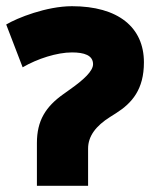

<svg xmlns="http://www.w3.org/2000/svg" viewBox="-37 -578 493 619"><path d="M247 -99V21H82V-117C82 -189 110 -234 168 -275L189 -290C233 -321 263 -349 263 -371C263 -400 234 -409 195 -409C147 -409 84 -389 36 -361L-17 -499C18 -520 113 -558 195 -558C344 -558 427 -490 427 -377C427 -290 389 -246 337 -213L318 -201C272 -172 247 -139 247 -99Z"/></svg>

Font: Repo ExtraBold
Style: Bold
Weight: 700
Designer: Stefan Peev
Foundry: Context Ltd
Version: Version 1.502